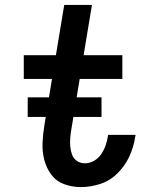

<svg xmlns="http://www.w3.org/2000/svg" viewBox="-20 -755 616 783"><path d="M310 8Q349 8 389 -5Q429 -18 459.5 -48.5Q490 -79 507.5 -117Q525 -155 531 -195Q532 -200 533 -205H421L420 -199Q417 -180 410.5 -161.5Q404 -143 392.5 -126Q381 -109 363 -99Q345 -89 326 -89Q308 -89 294 -98.5Q280 -108 274 -124Q268 -140 266.5 -157.5Q265 -175 266.5 -192.5Q268 -210 271 -228L305 -433H479V-530H321L355 -735H242L208 -530H77V-433H192L161 -244Q155 -208 153.5 -172.5Q152 -137 160.5 -103.5Q169 -70 189 -43Q209 -16 241.5 -4Q274 8 310 8ZM93 -278H394V-358H93Z"/></svg>

Font: Iosevka Sparkle SmBdObl
Style: Regular
Weight: 600
Italic angle: -9°
Designer: Belleve Invis
Foundry: Belleve Invis
Version: Version 4.5.0; ttfautohint (v1.8.3)